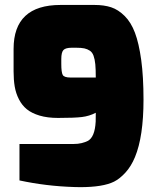

<svg xmlns="http://www.w3.org/2000/svg" viewBox="-20 -753 650 780"><path d="M369.1 -438Q369.1 -471.2 367.2 -491.7Q365.2 -512.2 360.1 -526.4Q355 -540.5 345 -547.1Q335 -553.7 322.8 -556.4Q310.5 -559.1 289.1 -559.1H272Q246.6 -559.1 237.8 -549.8Q229 -540.5 229 -513.2V-493.2Q229 -459 234.9 -448.5Q240.7 -438 267.1 -438ZM305.7 7.3 281.2 6.8Q168 3.4 59.1 -20V-168H277.8Q296.9 -168 311.5 -171.6Q326.2 -175.3 335.9 -180.2Q365.2 -194.8 368.7 -258.8Q369.1 -261.7 369.1 -294.9Q342.8 -281.2 312.7 -277.6Q282.7 -273.9 215.8 -273.9Q172.9 -273.9 140.9 -283.4Q108.9 -293 89.1 -309.1Q69.3 -325.2 56.9 -349.6Q44.4 -374 39.8 -401.4Q35.2 -428.7 35.2 -462.9V-554.2Q35.2 -732.9 226.1 -732.9H363.8Q402.8 -732.9 431.6 -723.4Q460.4 -713.9 486.3 -688.2Q512.2 -662.6 528.3 -619.9Q544.4 -577.1 553.7 -509.3Q563 -441.4 563 -348.1Q563 -198.2 528.3 -114.7Q512.7 -77.1 489.7 -52Q466.8 -26.9 443.4 -15.1Q398.4 7.3 305.7 7.3Z"/></svg>

Font: Squarion Black
Style: Regular
Weight: 900
Designer: Natanael Gama
Version: Version 1.00;September 12, 2019;FontCreator 11.5.0.2425 64-b